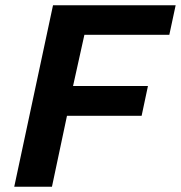

<svg xmlns="http://www.w3.org/2000/svg" viewBox="-20 -708 686 728"><path d="M34 0 181 -688H646L622 -576H300L257 -382H541L517 -269H234L177 0Z"/></svg>

Font: Saira SemiBold
Style: Italic
Weight: 600
Italic angle: -12°
Designer: Hector Gatti with collaboration of the Omnibus-Type team
Foundry: Omnibus-Type
Version: Version 1.100; ttfautohint (v1.8.3)